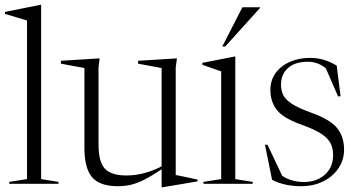

<svg xmlns="http://www.w3.org/2000/svg" viewBox="-22 -762 1486 796"><path d="M148.5 -19.5 220.5 -8V0H16.5V-8L90 -19.5V-677Q80 -680 54 -687.8Q28 -695.5 -1.5 -704.5V-712.5L145 -742H148.5Z M386.5 -162.5Q386.5 -90.5 413 -62.5Q439.5 -34.5 502 -34.5Q540.5 -34.5 579.2 -45.2Q618 -56 648 -72.5V-480L550.5 -498V-510L711.5 -520L706.5 -482V-36.5Q712.5 -35.5 730.2 -31.8Q748 -28 767.2 -24Q786.5 -20 797 -17.5V-10L651.5 14.5H648V-60Q605 -31.5 574.5 -16.2Q544 -1 518.8 4.5Q493.5 10 466.5 10Q392 10 360 -27Q328 -64 328 -150V-480L230.5 -498V-510L391 -520L386.5 -482Z M953.5 -527.5V-19.5L1025.5 -8V0H821.5V-8L895 -19.5V-466Q886.5 -469 863 -477.2Q839.5 -485.5 817 -493.5V-501.5L950 -527.5ZM899.5 -569 983 -732H1055.5V-728.5L911.5 -569Z M1263 -522Q1293.5 -522 1320 -514.2Q1346.5 -506.5 1374 -490L1390 -362.5H1379.5L1329 -478.5Q1296 -506 1255 -506Q1200.5 -506 1171.8 -479.8Q1143 -453.5 1143 -411Q1143 -387.5 1152 -368.5Q1161 -349.5 1187.8 -331.8Q1214.5 -314 1268 -295Q1348.5 -266 1376.5 -230Q1404.5 -194 1404.5 -142Q1404.5 -99 1381.2 -64.5Q1358 -30 1317.8 -10Q1277.5 10 1226.5 10Q1157 10 1106 -16.5L1076.5 -162H1087L1148 -33Q1164.5 -21.5 1187.8 -14.5Q1211 -7.5 1238 -7.5Q1291 -7.5 1325 -38Q1359 -68.5 1359 -119Q1359 -147.5 1348 -168.8Q1337 -190 1309 -208Q1281 -226 1229.5 -244.5Q1152.5 -272 1125.8 -306.2Q1099 -340.5 1099 -388.5Q1099 -430 1121.2 -460Q1143.5 -490 1180.8 -506Q1218 -522 1263 -522Z"/></svg>

Font: Newsreader Display Light
Style: Regular
Weight: 300
Designer: Hugues Gentile
Foundry: Production Type
Version: Version 1.001